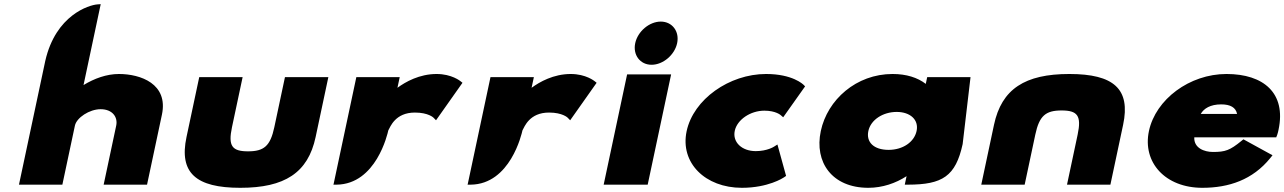

<svg xmlns="http://www.w3.org/2000/svg" viewBox="-20 -881 6127 916"><path d="M337.4 -281.8C345.4 -319.2 406.3 -360 460.1 -360C516.4 -360 543 -322.4 534.4 -281.8L474.5 0H681.5L752.5 -334C783.8 -481.3 650.4 -528 547.4 -528C488.2 -528 429.9 -506.5 378.5 -475.2L460.5 -861.2L444.2 -860C406.3 -857.2 245.9 -810.5 195.9 -590.1L70.5 0H277.5Z M869.8 -227.3C833.4 -56.2 914.7 15 1126.3 15C1337.9 15 1449.4 -56.2 1485.8 -227.3L1546.5 -513H1339.5L1288.7 -274C1269.6 -184 1239.1 -159 1163.3 -159C1087.5 -159 1067.6 -184 1086.7 -274L1137.5 -513H930.5Z M1832.6 -259.1C1842.3 -276.2 1865.7 -344 1959.4 -344C2023.7 -344 2047.9 -319.8 2048.1 -319.6L2060.2 -307.2L2186.4 -486L2178 -492.8C2175.9 -494.5 2135.1 -528 2063 -528C1980.7 -528 1914.5 -490.3 1876.1 -462.2L1887 -513H1680L1570.9 0.2L1586.1 0C1774.4 -2.5 1828.8 -241.7 1832.6 -259.1Z M2472.6 -259.1C2482.3 -276.2 2505.7 -344 2599.4 -344C2663.7 -344 2687.9 -319.8 2688.1 -319.6L2700.2 -307.2L2826.4 -486L2818 -492.8C2815.9 -494.5 2775.1 -528 2703 -528C2620.7 -528 2554.5 -490.3 2516.1 -462.2L2527 -513H2320L2210.9 0.2L2226.1 0C2414.4 -2.5 2468.8 -241.7 2472.6 -259.1Z M3181.8 -526H2971.8L2860 0H3070ZM3210.5 -675C3222.4 -731 3187.2 -778 3132.4 -778C3077.6 -778 3022.4 -731 3010.5 -675C2998.6 -619 3033.8 -572 3088.6 -572C3143.4 -572 3198.6 -619 3210.5 -675Z M3716.5 -321.5 3821 -469 3814.1 -476C3811.4 -478.6 3761.4 -528 3634.7 -528C3459.1 -528 3288.2 -407.2 3255.8 -255.1C3223.7 -103.7 3345 15 3519.2 15C3644.9 15 3716.3 -32.3 3719.2 -34.2L3730.3 -41.7L3689 -191.6L3672.3 -181.1C3672.3 -181.1 3640.2 -160 3585.7 -160C3518.9 -160 3474 -203 3485.4 -256.9C3496.7 -309.9 3559.9 -353 3626.7 -353C3681.2 -353 3704.3 -331.9 3704.3 -331.9Z M4305.1 -40.5 4296.5 0 4311.5 0C4476.7 -0.2 4539.1 -40.1 4572.7 -193.7L4572.7 -193.9L4610.2 -513H4403.5L4396.7 -480.8C4357.2 -511.1 4304.1 -528 4238.2 -528C4064.8 -528 3927.6 -405 3895.9 -256C3864.2 -107 3949.5 15 4122.7 15C4190 15 4253.4 -6.9 4305.1 -40.5ZM4352.9 -256.1C4341.7 -203.4 4287.3 -166 4219.4 -166C4148.1 -166 4111.6 -203.3 4122.8 -256.1C4134.2 -309.3 4192.1 -347 4258 -347C4322.7 -347 4364.3 -309.4 4352.9 -256.1Z M5044.7 -354C5120.6 -354 5140.4 -329 5121.3 -239L5070.5 0H5277.5L5338.2 -285.7C5374.6 -456.8 5293.3 -528 5081.7 -528C4870.1 -528 4758.6 -456.8 4722.2 -285.7L4661.5 0H4868.5L4919.3 -239C4938.4 -329 4968.9 -354 5044.7 -354Z M6079.7 -262.1C6116.9 -437.1 6008.1 -528 5831.5 -528C5654.8 -528 5493.5 -406.8 5461.4 -256C5429.6 -106.2 5539.4 15 5716.1 15C5843.5 15 5956.6 -23.8 6039.7 -126.3L6051 -140.2L5912.1 -216.4L5902.3 -208.4C5847.6 -163.9 5825.9 -156 5766.6 -156C5725.4 -156 5675.2 -174.8 5677.7 -225.8H6068.7L6073.3 -237.6C6076.3 -245.4 6078.3 -255.6 6079.7 -262.1ZM5881.9 -337.5H5708.6C5723.3 -363.4 5754.3 -383 5806.2 -383C5849.8 -383 5875.7 -368.3 5881.9 -337.5Z"/></svg>

Font: Hussar Nova
Style: 96
Weight: 700
Foundry: Cannot Into Space Fonts
Version: Version 0.99